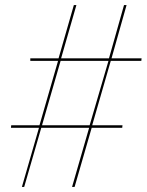

<svg xmlns="http://www.w3.org/2000/svg" viewBox="-20 -734 576 754"><path d="M66 0H75L142 -232H330L263 0H273L340 -232H460L461 -242H342L415 -495H535L536 -505H418L477 -714H467L408 -505H220L280 -714H270L210 -505H99V-495H208L135 -242H24L23 -232H133ZM145 -242 218 -495H406L332 -242Z"/></svg>

Font: Noto Serif Display SemiCondensed
Style: Italic
Weight: 400
Width: 4
Italic angle: -12°
Designer: Monotype Design Team
Foundry: Monotype Imaging Inc.
Version: Version 2.009